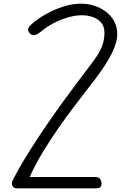

<svg xmlns="http://www.w3.org/2000/svg" viewBox="-20 -1024 668 1044"><path d="M71 0Q53.5 0 47.2 -14Q41 -28 49 -43.5Q85 -113.5 132 -189.2Q179 -265 228.8 -337.5Q278.5 -410 323.2 -471.5Q368 -533 400 -575.2Q432 -617.5 442.5 -631.5Q467 -664.5 491.2 -696.8Q515.5 -729 531.8 -765.2Q548 -801.5 548 -846.5Q548 -880.5 530 -901.2Q512 -922 484.2 -931.5Q456.5 -941 426 -941Q388.5 -941 347.8 -929Q307 -917 270 -897.2Q233 -877.5 206.5 -855Q180 -833.5 165.2 -832.8Q150.5 -832 143 -841.5Q133 -852.5 132.8 -864.2Q132.5 -876 155.5 -896Q187.5 -923.5 231.2 -948Q275 -972.5 324.2 -988.2Q373.5 -1004 421 -1004Q459.5 -1004 494.8 -992.2Q530 -980.5 557.8 -959Q585.5 -937.5 601.5 -907Q617.5 -876.5 617.5 -839Q617.5 -791.5 587.5 -732.8Q557.5 -674 503.5 -601.5Q488.5 -581.5 456.2 -540.2Q424 -499 382 -443.5Q340 -388 295.2 -323.8Q250.5 -259.5 210.2 -192.5Q170 -125.5 141.5 -61.5H496.5Q516.5 -61.5 523.2 -52.5Q530 -43.5 532 -30.5Q533 -17.5 527.2 -8.8Q521.5 0 502 0Z"/></svg>

Font: Edu NSW ACT Hand Pre
Style: Regular
Weight: 400
Designer: Tina and Corey Anderson, Eben Sorkin, Mirko Velimirovic
Foundry: Sorkin Type Co.
Version: Version 2.000